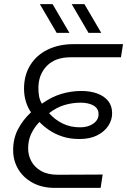

<svg xmlns="http://www.w3.org/2000/svg" viewBox="-20 -915 619 935"><path d="M248 0Q184 0 138 -25.5Q92 -51 68 -92.5Q44 -134 44 -184Q44 -240 67.5 -285.5Q91 -331 131 -368Q115 -391 106 -420.5Q97 -450 97 -483Q97 -549 127.5 -598Q158 -647 212.5 -673.5Q267 -700 338 -700H579L569 -636H323Q249 -636 208 -594Q167 -552 167 -486Q167 -463 170.5 -445Q174 -427 184 -410Q230 -443 278 -457.5Q326 -472 376 -472Q420 -472 454 -459.5Q488 -447 507 -423Q526 -399 526 -363Q526 -331 507.5 -302.5Q489 -274 453.5 -256Q418 -238 367 -238Q320 -238 283 -250.5Q246 -263 218.5 -282Q191 -301 172 -321Q147 -295 132 -263.5Q117 -232 117 -192Q117 -159 132.5 -130Q148 -101 180 -82.5Q212 -64 262 -64L480 -65L470 0ZM370 -295Q409 -295 434.5 -313Q460 -331 460 -359Q460 -387 435.5 -401Q411 -415 372 -415Q334 -415 295.5 -404Q257 -393 219 -364Q246 -333 284 -314Q322 -295 370 -295ZM411 -755 329 -895H391L473 -755ZM256 -755 174 -895H236L318 -755Z"/></svg>

Font: MuseoModerno Light
Style: Italic
Weight: 300
Italic angle: -9°
Designer: Pablo Cosgaya, Héctor Gatti, Marcela Romero, and the Authors of The MuseoModerno Project.
Foundry: Omnibus-Type Team
Version: Version 1.003